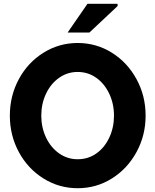

<svg xmlns="http://www.w3.org/2000/svg" viewBox="-20 -981 821 1014"><path d="M32 -370Q32 -475 79.5 -563Q127 -651 209.5 -702.5Q292 -754 390 -754Q489 -754 571 -702.5Q653 -651 701 -563Q749 -475 749 -370Q749 -266 701 -178Q653 -90 571 -38.5Q489 13 390 13Q292 13 209.5 -38.5Q127 -90 79.5 -178Q32 -266 32 -370ZM582 -370Q582 -433 557 -486Q532 -539 488.5 -570Q445 -601 390 -601Q336 -601 292 -570Q248 -539 223 -486Q198 -433 198 -370Q198 -308 223 -255Q248 -202 292 -171Q336 -140 390 -140Q446 -140 489.5 -171Q533 -202 557.5 -255Q582 -308 582 -370ZM337 -809 442 -961H601V-949L452 -809Z"/></svg>

Font: Arvo
Style: Bold
Weight: 700
Designer: Anton Koovit (Cyrillic Expansion: Cyreal)
Foundry: Anton Koovit, Yassin Baggar
Version: Version 3.000